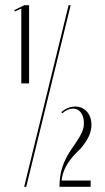

<svg xmlns="http://www.w3.org/2000/svg" viewBox="-20 -719 406 739"><path d="M62 -398H92V-699H74L35 -680L37 -675L62 -686ZM73 0H81L252 -699H244ZM220 -283C233 -295 248 -301 261 -301C286 -301 303 -279 303 -245C303 -221 294 -202 267 -162L257 -148C223 -98 209 -57 209 0H329V-24H217C221 -58 234 -87 267 -124L291 -148C318 -180 332 -208 332 -239C332 -280 306 -309 270 -309C250 -309 229 -300 216 -287Z"/></svg>

Font: Moniqa Display
Style: Regular
Weight: 400
Designer: Rajesh Rajput
Foundry: Rajesh Rajput
Version: Version 1.000